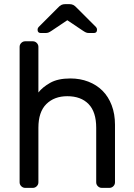

<svg xmlns="http://www.w3.org/2000/svg" viewBox="-20 -910 647 930"><path d="M75 0ZM537 -27Q537 -16 529 -8Q521 0 510 0H473Q462 0 454 -8Q446 -16 446 -27V-291Q446 -368 409 -406Q372 -444 306 -444Q243 -444 204.5 -406Q166 -368 166 -291V-27Q166 -16 158 -8Q150 0 139 0H102Q91 0 83 -8Q75 -16 75 -27V-683Q75 -694 83 -702Q91 -710 102 -710H139Q150 -710 158 -702Q166 -694 166 -683V-462Q185 -487 222.5 -508.5Q260 -530 321 -530Q368 -530 408 -514.5Q448 -499 476.5 -470.5Q505 -442 521 -400Q537 -358 537 -306ZM316 -890Q327 -890 335 -886Q343 -882 353 -871L445 -779Q450 -774 450 -766Q450 -750 434 -750H413Q403 -750 397 -752.5Q391 -755 382 -761L306 -812L230 -761Q221 -755 215 -752.5Q209 -750 199 -750H178Q162 -750 162 -766Q162 -774 167 -779L259 -871Q269 -882 277 -886Q285 -890 296 -890Z"/></svg>

Font: Rubik
Style: Regular
Weight: 400
Designer: Hubert & Fischer
Foundry: Hubert & Fischer
Version: Version 1.002; ttfautohint (v1.6)